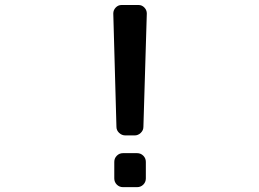

<svg xmlns="http://www.w3.org/2000/svg" viewBox="-20 -774 1040 772"><path d="M435.5 -719.7Q435.5 -733.4 445.3 -743.7Q455.1 -753.9 468.8 -753.9H537.1Q550.8 -753.9 560.5 -743.7Q570.3 -733.4 570.3 -719.7L556.6 -263.7Q556.6 -250 545.9 -239.7Q535.2 -229.5 521.5 -229.5H484.4Q469.7 -229.5 459 -239.7Q448.2 -250 448.2 -263.7ZM474.6 -21.5Q460 -21.5 449.7 -31.7Q439.5 -42 439.5 -56.6V-123Q439.5 -137.7 449.7 -147.9Q460 -158.2 474.6 -158.2H531.2Q545.9 -158.2 556.2 -147.9Q566.4 -137.7 566.4 -123V-56.6Q566.4 -42 556.2 -31.7Q545.9 -21.5 531.2 -21.5Z"/></svg>

Font: Gen Jyuu Gothic L Monospace Medium
Style: Regular
Weight: 500
Designer: [Source Han Sans]
Ryoko NISHIZUKA  (kana & ideographs); Paul D. Hunt (Latin, Greek & Cyrillic); Wenlong ZHANG  (bopomofo
Version: Version 1.002.20150607